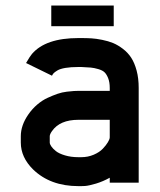

<svg xmlns="http://www.w3.org/2000/svg" viewBox="-20 -647 565 680"><path d="M267.6 -90.3Q291.5 -90.3 312 -99.1Q332.5 -107.9 344.2 -120.4Q356 -132.8 362.3 -143.6Q368.7 -154.3 368.7 -160.6V-222.7H257.8Q191.9 -222.7 164.1 -182.6Q156.2 -171.4 156.2 -164.6V-142.1Q156.2 -136.7 161.6 -128.7Q167 -120.6 178 -111.8Q189 -103 210.2 -96.7Q231.4 -90.3 257.8 -90.3ZM72.3 -423.8Q86.4 -448.2 93.3 -456.1Q141.6 -512.2 257.8 -512.2H267.6Q287.6 -512.2 303.7 -511.2Q319.8 -510.3 341.8 -505.9Q363.8 -501.5 380.9 -494.4Q397.9 -487.3 415.5 -473.9Q433.1 -460.4 444.8 -442.4Q456.5 -424.3 463.9 -397Q471.2 -369.6 471.2 -335.4V0H368.7V-17.6Q345.2 -4.4 320.1 3.2Q294.9 10.7 281.2 11.7L267.6 12.2H257.8Q158.2 12.2 97.2 -46.9Q53.7 -89.8 53.7 -142.1V-164.6Q53.7 -203.1 80.1 -241.2Q93.8 -261.2 111.8 -276.6Q129.9 -292 148.7 -300.5Q167.5 -309.1 183.6 -314.7Q199.7 -320.3 217 -322.3Q234.4 -324.2 241.9 -324.7Q249.5 -325.2 257.8 -325.2H368.7V-335.4Q368.7 -355.5 363.3 -369.4Q357.9 -383.3 350.6 -390.6Q343.3 -397.9 328.1 -402.3Q313 -406.7 301.3 -407.7Q289.6 -408.7 267.6 -409.7H257.8Q230.5 -409.7 211.7 -406.5Q192.9 -403.3 183.3 -397.5Q173.8 -391.6 170.4 -388.2Q167 -384.8 164.1 -378.9ZM161.6 -554.2V-627.4H382.8V-554.2Z"/></svg>

Font: Anka/Coder Condensed
Style: Bold
Weight: 700
Width: 4
Monospace: yes
Version: Version 001.100